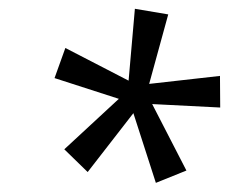

<svg xmlns="http://www.w3.org/2000/svg" viewBox="-20 -783 517 433"><path d="M331.5 -370.6 280.8 -527.8 177.7 -395 125 -446.3 248 -560.1 103 -606.9 127.4 -674.8 270 -601.1 284.2 -763.2 359.4 -750.5 316.4 -593.8 476.1 -611.8 476.6 -540.5 323.2 -548.3 400.4 -398.4Z"/></svg>

Font: Open Sans SemiCondensed
Style: Italic
Weight: 400
Width: 4
Italic angle: -12°
Designer: Monotype Design Team
Foundry: Monotype Imaging Inc.
Version: Version 3.000